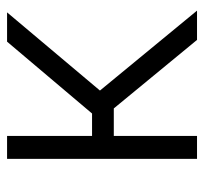

<svg xmlns="http://www.w3.org/2000/svg" viewBox="-37 -532 569 535"><g transform="rotate(-90 247.5 -264.5)"><path d="M72.3 0V-529.3H136.2V-292.5H198.7L398.9 -529.3H480.5L262.7 -270.5L485.4 0H403.8L212.9 -231.9H136.2V0Z"/></g></svg>

Font: Inter 24pt Light
Style: Regular
Weight: 300
Designer: Rasmus Andersson
Foundry: rsms
Version: Version 4.001;git-66647c0bb